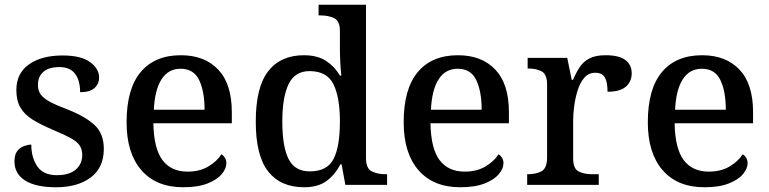

<svg xmlns="http://www.w3.org/2000/svg" viewBox="-20 -780 3245 810"><path d="M216 10Q131 10 86 -18.5Q41 -47 41 -99Q41 -128 53 -143Q65 -158 82 -164Q99 -170 112 -170Q112 -115 137.5 -78Q163 -41 220 -41Q273 -41 300 -65Q327 -89 327 -126Q327 -149 316.5 -165.5Q306 -182 279 -197Q252 -212 204 -232Q152 -254 117.5 -275.5Q83 -297 66 -326.5Q49 -356 49 -400Q49 -471 102.5 -508.5Q156 -546 244 -546Q322 -546 360 -518Q398 -490 398 -454Q398 -425 378 -408Q358 -391 318 -391Q318 -441 296.5 -469Q275 -497 231 -497Q185 -497 162.5 -476.5Q140 -456 140 -422Q140 -397 152.5 -380.5Q165 -364 192.5 -349.5Q220 -335 268 -317Q343 -287 380.5 -251Q418 -215 418 -152Q418 -73 363 -31.5Q308 10 216 10Z M753 10Q639 10 576.5 -62Q514 -134 514 -264Q514 -405 573.5 -476Q633 -547 743 -547Q843 -547 900.5 -486.5Q958 -426 958 -307V-260H627Q629 -153 665.5 -104.5Q702 -56 771 -56Q823 -56 859.5 -78Q896 -100 914 -129Q922 -125 928.5 -115Q935 -105 935 -91Q935 -69 915.5 -45.5Q896 -22 855.5 -6Q815 10 753 10ZM843 -317Q843 -395 820 -442.5Q797 -490 742 -490Q690 -490 661.5 -445.5Q633 -401 629 -317Z M1263 10Q1164 10 1111.5 -56.5Q1059 -123 1059 -267Q1059 -412 1111.5 -479.5Q1164 -547 1262 -547Q1319 -547 1355.5 -523Q1392 -499 1414 -461H1420Q1417 -486 1415.5 -518Q1414 -550 1414 -574V-649Q1414 -692 1389.5 -703.5Q1365 -715 1332 -715H1324V-760H1524V-114Q1524 -69 1548.5 -57Q1573 -45 1606 -45H1613V0H1437L1421 -87H1416Q1393 -42 1357 -16Q1321 10 1263 10ZM1287 -57Q1360 -57 1387 -109Q1414 -161 1414 -268Q1414 -370 1386.5 -425Q1359 -480 1286 -480Q1224 -480 1197.5 -425Q1171 -370 1171 -267Q1171 -161 1197.5 -109Q1224 -57 1287 -57Z M1922 10Q1808 10 1745.5 -62Q1683 -134 1683 -264Q1683 -405 1742.5 -476Q1802 -547 1912 -547Q2012 -547 2069.5 -486.5Q2127 -426 2127 -307V-260H1796Q1798 -153 1834.5 -104.5Q1871 -56 1940 -56Q1992 -56 2028.5 -78Q2065 -100 2083 -129Q2091 -125 2097.5 -115Q2104 -105 2104 -91Q2104 -69 2084.5 -45.5Q2065 -22 2024.5 -6Q1984 10 1922 10ZM2012 -317Q2012 -395 1989 -442.5Q1966 -490 1911 -490Q1859 -490 1830.5 -445.5Q1802 -401 1798 -317Z M2204 0V-45H2207Q2241 -45 2264.5 -57.5Q2288 -70 2288 -117V-423Q2288 -467 2265 -479Q2242 -491 2209 -491H2206V-536H2373L2392 -443H2397Q2410 -473 2425.5 -496.5Q2441 -520 2466.5 -533.5Q2492 -547 2535 -547Q2591 -547 2618 -527Q2645 -507 2645 -471Q2645 -436 2620.5 -414.5Q2596 -393 2543 -393Q2543 -434 2531.5 -453.5Q2520 -473 2491 -473Q2463 -473 2445 -452Q2427 -431 2417 -399Q2407 -367 2402.5 -333Q2398 -299 2398 -273V-112Q2398 -68 2421.5 -56.5Q2445 -45 2477 -45H2506V0Z M2952 10Q2838 10 2775.5 -62Q2713 -134 2713 -264Q2713 -405 2772.5 -476Q2832 -547 2942 -547Q3042 -547 3099.5 -486.5Q3157 -426 3157 -307V-260H2826Q2828 -153 2864.5 -104.5Q2901 -56 2970 -56Q3022 -56 3058.5 -78Q3095 -100 3113 -129Q3121 -125 3127.5 -115Q3134 -105 3134 -91Q3134 -69 3114.5 -45.5Q3095 -22 3054.5 -6Q3014 10 2952 10ZM3042 -317Q3042 -395 3019 -442.5Q2996 -490 2941 -490Q2889 -490 2860.5 -445.5Q2832 -401 2828 -317Z"/></svg>

Font: Noto Serif Hentaigana Medium
Style: Regular
Weight: 500
Designer: Kazuhiro Yamada
Foundry: nipponia
Version: Version 1.000; ttfautohint (v1.8.4.7-5d5b)